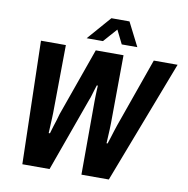

<svg xmlns="http://www.w3.org/2000/svg" viewBox="-93 -966 1033 1056"><g transform="rotate(10 423.5 -438.0)"><path d="M101 0 84 -687H223L219 -309Q219 -299 218 -279Q217 -259 216 -236Q215 -213 214 -194H221Q226 -213 232.5 -233Q239 -253 245 -272Q251 -291 255 -307L390 -687H545L542 -309Q542 -292 541 -272.5Q540 -253 539 -233Q538 -213 537 -194H543Q549 -211 554.5 -229.5Q560 -248 566 -266.5Q572 -285 577 -300L714 -687H847L584 0H431L432 -409Q432 -423 432.5 -438.5Q433 -454 433.5 -469.5Q434 -485 435 -498H429Q425 -485 420 -469.5Q415 -454 411 -439.5Q407 -425 402 -414L253 0ZM329 -744 444 -876H545L612 -744H525L470 -855L517 -854L420 -744Z"/></g></svg>

Font: Archivo Condensed
Style: Bold Italic
Weight: 700
Width: 3
Italic angle: -10°
Designer: Hector Gatti
Foundry: Omnibus-Type
Version: Version 2.001